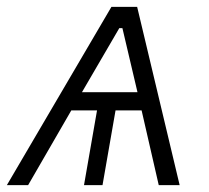

<svg xmlns="http://www.w3.org/2000/svg" viewBox="-46 -540 610 560"><path d="M354 -520H279L-26 0H36L162 -218H237L199 0H253L291 -218H367L417 0H478ZM193 -271 302 -458H311L355 -271Z"/></svg>

Font: Fixel Text 20240404 Light
Style: Italic
Weight: 300
Width: 4
Italic angle: -10°
Designer: AlfaBravo + MacPaw
Foundry: Kyrylo Tkachov, Marchela Mozhyna, Serhii Makarenko, Maria Weinstein, Zakhar Kryvoshyya
Version: Version 1.211;Glyphs 3.2 (3225)